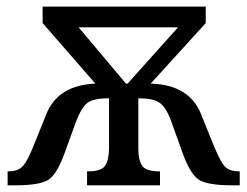

<svg xmlns="http://www.w3.org/2000/svg" viewBox="-20 -556 742 576"><path d="M119.1 -213.9Q153.8 -300.3 266.1 -305.2L107.9 -486.8V-536.1H597.2V-486.8L432.1 -305.2Q547.9 -301.8 583 -213.9L620.1 -122.1Q642.6 -66.9 656.7 -54.4Q670.9 -42 695.8 -42H699.2V0H678.2Q601.6 0 576.2 -17.1Q550.8 -34.2 528.8 -94.2L494.1 -190.9Q478 -235.4 458 -248.3Q438 -261.2 395 -261.2V-108.9Q395 -76.2 406.2 -59.1Q417.5 -42 457 -42H460V0H241.2V-42H245.1Q284.2 -42 295.7 -59.3Q307.1 -76.7 307.1 -113.8V-261.2Q260.3 -261.2 242.2 -247.3Q224.1 -233.4 208 -190.9L172.9 -94.2Q149.4 -29.8 122.3 -14.9Q95.2 0 23.9 0H2.9V-42H5.9Q35.2 -42 49.6 -58.8Q64 -75.7 82 -122.1ZM357.9 -305.2H362.8L514.2 -474.1H215.8Z"/></svg>

Font: Noto Serif
Style: Regular
Weight: 400
Designer: Monotype Design team
Foundry: Monotype Imaging Inc.
Version: Version 1.02